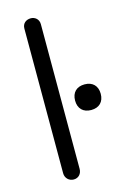

<svg xmlns="http://www.w3.org/2000/svg" viewBox="-110 -741 533 810"><g transform="rotate(-15 156.0 -336.0)"><path d="M109 16C130 16 144 0 144 -21V-653C144 -676 126 -688 109 -688C89 -688 72 -676 72 -653V-21C72 0 88 16 109 16ZM256 -248C291 -248 312 -269 312 -304C312 -339 291 -360 256 -360C221 -360 200 -339 200 -304C200 -269 221 -248 256 -248Z"/></g></svg>

Font: Dongle Light
Style: Regular
Weight: 300
Designer: Yanghee Ryu
Foundry: Yanghee Ryu
Version: Version 2.000